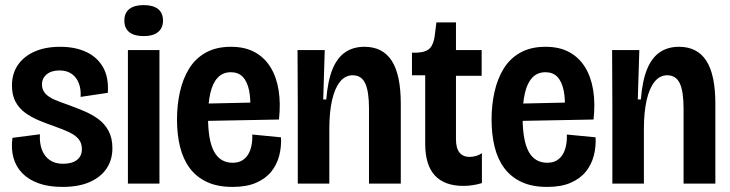

<svg xmlns="http://www.w3.org/2000/svg" viewBox="-20 -722 2870 755"><path d="M225 13Q172 13 132.5 -1Q93 -15 68 -40.5Q43 -66 33 -101.5Q23 -137 29 -180L137 -194Q135 -160 144.5 -134Q154 -108 175 -93Q196 -78 228 -78Q263 -78 282.5 -93Q302 -108 302 -136Q302 -159 289.5 -174.5Q277 -190 253 -201.5Q229 -213 195 -225Q163 -236 133 -248.5Q103 -261 79 -278.5Q55 -296 41 -322Q27 -348 27 -386Q27 -432 50 -466Q73 -500 115.5 -519Q158 -538 217 -538Q275 -538 318.5 -518Q362 -498 385 -458Q408 -418 404 -357L297 -341Q299 -371 290 -394.5Q281 -418 262 -431.5Q243 -445 214 -445Q182 -445 163.5 -429.5Q145 -414 145 -390Q145 -369 158 -354.5Q171 -340 194.5 -330Q218 -320 250 -309Q280 -298 311 -285Q342 -272 367 -253.5Q392 -235 407 -207Q422 -179 422 -139Q422 -94 399.5 -60Q377 -26 333.5 -6.5Q290 13 225 13Z M483 0V-525H607V0ZM545 -580Q508 -580 488.5 -595.5Q469 -611 469 -641Q469 -671 488.5 -686.5Q508 -702 545 -702Q582 -702 601.5 -686.5Q621 -671 621 -641Q621 -612 601.5 -596Q582 -580 545 -580Z M895 13Q835 13 793.5 -6.5Q752 -26 726 -61Q700 -96 688 -144.5Q676 -193 676 -252Q676 -309 687.5 -360.5Q699 -412 723.5 -452Q748 -492 789 -515Q830 -538 888 -538Q943 -538 981.5 -517Q1020 -496 1043.5 -458Q1067 -420 1075.5 -368Q1084 -316 1077 -252L758 -246V-314L985 -319L963 -277Q967 -331 959.5 -366.5Q952 -402 934.5 -420Q917 -438 888 -438Q856 -438 836 -416.5Q816 -395 807 -355.5Q798 -316 798 -263Q798 -169 822 -125.5Q846 -82 895 -82Q917 -82 932 -91Q947 -100 956 -115Q965 -130 969 -150.5Q973 -171 972 -193L1085 -182Q1087 -145 1078 -110Q1069 -75 1047 -47.5Q1025 -20 987.5 -3.5Q950 13 895 13Z M1151 0V-300L1150 -525H1257L1251 -331H1263Q1269 -405 1287.5 -450Q1306 -495 1337.5 -516.5Q1369 -538 1413 -538Q1485 -538 1520.5 -483Q1556 -428 1556 -314V0H1431V-295Q1431 -363 1416 -394.5Q1401 -426 1367 -426Q1337 -426 1316.5 -400Q1296 -374 1285.5 -327Q1275 -280 1275 -215V0Z M1802 9Q1728 9 1690 -32Q1652 -73 1652 -157V-426H1600V-515H1621Q1657 -517 1671.5 -533.5Q1686 -550 1690 -585L1696 -634H1773V-525H1874V-424H1773V-175Q1773 -139 1787 -122Q1801 -105 1826 -105Q1838 -105 1851 -108.5Q1864 -112 1875 -120V-2Q1855 4 1837 6.5Q1819 9 1802 9Z M2132 13Q2072 13 2030.5 -6.5Q1989 -26 1963 -61Q1937 -96 1925 -144.5Q1913 -193 1913 -252Q1913 -309 1924.5 -360.5Q1936 -412 1960.5 -452Q1985 -492 2026 -515Q2067 -538 2125 -538Q2180 -538 2218.5 -517Q2257 -496 2280.5 -458Q2304 -420 2312.5 -368Q2321 -316 2314 -252L1995 -246V-314L2222 -319L2200 -277Q2204 -331 2196.5 -366.5Q2189 -402 2171.5 -420Q2154 -438 2125 -438Q2093 -438 2073 -416.5Q2053 -395 2044 -355.5Q2035 -316 2035 -263Q2035 -169 2059 -125.5Q2083 -82 2132 -82Q2154 -82 2169 -91Q2184 -100 2193 -115Q2202 -130 2206 -150.5Q2210 -171 2209 -193L2322 -182Q2324 -145 2315 -110Q2306 -75 2284 -47.5Q2262 -20 2224.5 -3.5Q2187 13 2132 13Z M2388 0V-300L2387 -525H2494L2488 -331H2500Q2506 -405 2524.5 -450Q2543 -495 2574.5 -516.5Q2606 -538 2650 -538Q2722 -538 2757.5 -483Q2793 -428 2793 -314V0H2668V-295Q2668 -363 2653 -394.5Q2638 -426 2604 -426Q2574 -426 2553.5 -400Q2533 -374 2522.5 -327Q2512 -280 2512 -215V0Z"/></svg>

Font: Bricolage Grotesque 72pt SemiCondensed SemiBold
Style: Regular
Weight: 600
Width: 4
Designer: Mathieu Triay
Foundry: Atelier Triay
Version: Version 1.001;gftools[0.9.33.dev8+g029e19f]